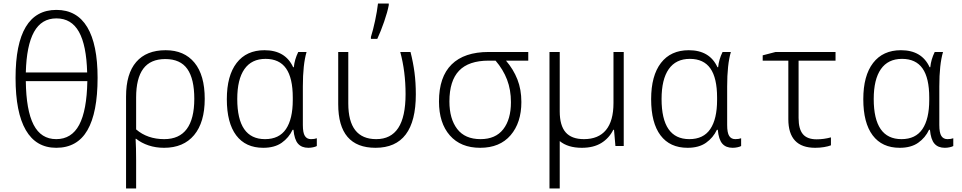

<svg xmlns="http://www.w3.org/2000/svg" viewBox="-20 -826 5440 1086"><path d="M68 -385Q68 -770 299 -770Q415 -770 473.5 -672.5Q532 -575 532 -386Q532 -189 474.5 -89.5Q417 10 298 10Q184 10 126 -90Q68 -190 68 -385ZM473 -416Q469 -570 426.5 -646Q384 -722 299 -722Q215 -722 172.5 -645.5Q130 -569 126 -416ZM474 -367H126Q128 -202 170 -120.5Q212 -39 298 -39Q385 -39 428 -120Q471 -201 474 -367Z M693 -280Q693 -409 750.5 -475.5Q808 -542 917 -542Q1022 -542 1080 -471.5Q1138 -401 1138 -267Q1138 -134 1078 -62Q1018 10 908 10Q861 10 820.5 -3.5Q780 -17 750 -41H747Q750 9 750 81V240H693ZM1079 -267Q1079 -380 1039.5 -436Q1000 -492 915 -492Q831 -492 790.5 -437.5Q750 -383 750 -275V-94Q814 -39 909 -39Q994 -39 1036.5 -96.5Q1079 -154 1079 -267Z M1263 -265Q1263 -398 1318.5 -470Q1374 -542 1476 -542Q1594 -542 1638 -446H1642Q1646 -489 1667 -532H1714Q1693 -461 1693 -337V-119Q1693 -75 1704.5 -57Q1716 -39 1739 -39Q1759 -39 1772 -44V0Q1765 4 1751.5 7Q1738 10 1724 10Q1686 10 1665.5 -13.5Q1645 -37 1640 -92H1635Q1614 -47 1573.5 -18.5Q1533 10 1469 10Q1369 10 1316 -60.5Q1263 -131 1263 -265ZM1636 -260V-274Q1636 -385 1598 -439Q1560 -493 1482 -493Q1403 -493 1362.5 -435Q1322 -377 1322 -266Q1322 -39 1479 -39Q1559 -39 1597.5 -96Q1636 -153 1636 -260Z M1893 -237V-532H1950V-241Q1950 -39 2108 -39Q2191 -39 2232.5 -102Q2274 -165 2274 -294Q2274 -421 2244 -532H2302Q2317 -473 2324.5 -416Q2332 -359 2332 -292Q2332 10 2104 10Q1893 10 1893 -237ZM2078 -617Q2090 -655 2101.5 -708.5Q2113 -762 2118 -806H2179V-797Q2172 -759 2153 -704Q2134 -649 2114 -606H2078Z M2463 -252Q2463 -391 2534.5 -461.5Q2606 -532 2744 -532H2968V-483H2842Q2884 -434 2906.5 -377Q2929 -320 2929 -249Q2929 -132 2868 -61Q2807 10 2696 10Q2586 10 2524.5 -60Q2463 -130 2463 -252ZM2870 -248Q2870 -318 2848 -375.5Q2826 -433 2783 -483H2744Q2631 -483 2576.5 -426Q2522 -369 2522 -252Q2522 -154 2566 -96.5Q2610 -39 2698 -39Q2783 -39 2826.5 -95Q2870 -151 2870 -248Z M3508 -532V0H3461L3453 -92H3449Q3425 -44 3381 -17Q3337 10 3271 10Q3192 10 3146 -28V240H3088V-268V-532H3146V-196Q3146 -116 3179.5 -77.5Q3213 -39 3283 -39Q3365 -39 3407.5 -90.5Q3450 -142 3450 -243V-532Z M3663 -265Q3663 -398 3718.5 -470Q3774 -542 3876 -542Q3994 -542 4038 -446H4042Q4046 -489 4067 -532H4114Q4093 -461 4093 -337V-119Q4093 -75 4104.5 -57Q4116 -39 4139 -39Q4159 -39 4172 -44V0Q4165 4 4151.5 7Q4138 10 4124 10Q4086 10 4065.5 -13.5Q4045 -37 4040 -92H4035Q4014 -47 3973.5 -18.5Q3933 10 3869 10Q3769 10 3716 -60.5Q3663 -131 3663 -265ZM4036 -260V-274Q4036 -385 3998 -439Q3960 -493 3882 -493Q3803 -493 3762.5 -435Q3722 -377 3722 -266Q3722 -39 3879 -39Q3959 -39 3997.5 -96Q4036 -153 4036 -260Z M4439 -152V-483H4294V-513L4367 -532H4706V-483H4497V-159Q4497 -96 4521.5 -67Q4546 -38 4599 -38Q4640 -38 4680 -49V-4Q4665 2 4641 6Q4617 10 4591 10Q4439 10 4439 -152Z M4863 -265Q4863 -398 4918.5 -470Q4974 -542 5076 -542Q5194 -542 5238 -446H5242Q5246 -489 5267 -532H5314Q5293 -461 5293 -337V-119Q5293 -75 5304.5 -57Q5316 -39 5339 -39Q5359 -39 5372 -44V0Q5365 4 5351.5 7Q5338 10 5324 10Q5286 10 5265.5 -13.5Q5245 -37 5240 -92H5235Q5214 -47 5173.5 -18.5Q5133 10 5069 10Q4969 10 4916 -60.5Q4863 -131 4863 -265ZM5236 -260V-274Q5236 -385 5198 -439Q5160 -493 5082 -493Q5003 -493 4962.5 -435Q4922 -377 4922 -266Q4922 -39 5079 -39Q5159 -39 5197.5 -96Q5236 -153 5236 -260Z"/></svg>

Font: Noto Sans Mono UI Light
Style: Regular
Weight: 300
Monospace: yes
Designer: Monotype Design team
Foundry: Monotype Imaging Inc.
Version: Version 1.000